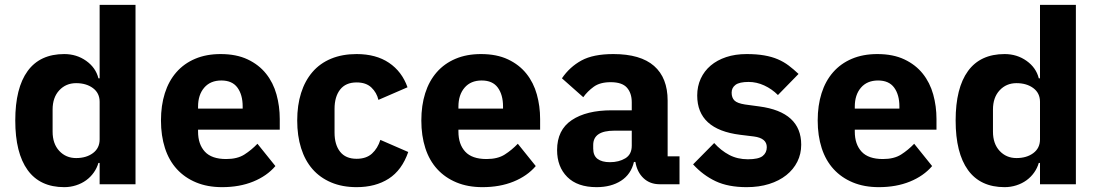

<svg xmlns="http://www.w3.org/2000/svg" viewBox="-20 -760 4527 792"><path d="M391 -88H386Q380 -67 367 -48.5Q354 -30 335.5 -16.5Q317 -3 293.5 4.5Q270 12 245 12Q145 12 94 -58.5Q43 -129 43 -263Q43 -397 94 -467Q145 -537 245 -537Q296 -537 335.5 -509Q375 -481 386 -437H391V-740H539V0H391ZM294 -108Q336 -108 363.5 -128.5Q391 -149 391 -185V-340Q391 -376 363.5 -396.5Q336 -417 294 -417Q252 -417 224.5 -387.5Q197 -358 197 -308V-217Q197 -167 224.5 -137.5Q252 -108 294 -108Z M896 12Q836 12 789 -7.5Q742 -27 709.5 -62.5Q677 -98 660.5 -149Q644 -200 644 -263Q644 -325 660 -375.5Q676 -426 707.5 -462Q739 -498 785 -517.5Q831 -537 890 -537Q955 -537 1001.5 -515Q1048 -493 1077.5 -456Q1107 -419 1120.5 -370.5Q1134 -322 1134 -269V-225H797V-217Q797 -165 825 -134.5Q853 -104 913 -104Q959 -104 988 -122.5Q1017 -141 1042 -167L1116 -75Q1081 -34 1024.5 -11Q968 12 896 12ZM893 -428Q848 -428 822.5 -398.5Q797 -369 797 -320V-312H981V-321Q981 -369 959.5 -398.5Q938 -428 893 -428Z M1451 12Q1392 12 1346 -7.5Q1300 -27 1269 -62.5Q1238 -98 1222 -149Q1206 -200 1206 -263Q1206 -326 1222 -376.5Q1238 -427 1269 -463Q1300 -499 1346 -518Q1392 -537 1451 -537Q1531 -537 1584.5 -501Q1638 -465 1661 -400L1541 -348Q1534 -378 1512 -399Q1490 -420 1451 -420Q1406 -420 1383 -390.5Q1360 -361 1360 -311V-213Q1360 -163 1383 -134Q1406 -105 1451 -105Q1491 -105 1514.5 -126.5Q1538 -148 1549 -183L1664 -133Q1638 -58 1583.5 -23Q1529 12 1451 12Z M1970 12Q1910 12 1863 -7.5Q1816 -27 1783.5 -62.5Q1751 -98 1734.5 -149Q1718 -200 1718 -263Q1718 -325 1734 -375.5Q1750 -426 1781.5 -462Q1813 -498 1859 -517.5Q1905 -537 1964 -537Q2029 -537 2075.5 -515Q2122 -493 2151.5 -456Q2181 -419 2194.5 -370.5Q2208 -322 2208 -269V-225H1871V-217Q1871 -165 1899 -134.5Q1927 -104 1987 -104Q2033 -104 2062 -122.5Q2091 -141 2116 -167L2190 -75Q2155 -34 2098.5 -11Q2042 12 1970 12ZM1967 -428Q1922 -428 1896.5 -398.5Q1871 -369 1871 -320V-312H2055V-321Q2055 -369 2033.5 -398.5Q2012 -428 1967 -428Z M2701 0Q2661 0 2634.5 -25Q2608 -50 2601 -92H2595Q2583 -41 2542 -14.5Q2501 12 2441 12Q2362 12 2320 -30Q2278 -72 2278 -141Q2278 -224 2338.5 -264.5Q2399 -305 2503 -305H2586V-338Q2586 -376 2566 -398.5Q2546 -421 2499 -421Q2455 -421 2429 -402Q2403 -383 2386 -359L2298 -437Q2330 -484 2378.5 -510.5Q2427 -537 2510 -537Q2622 -537 2678 -488Q2734 -439 2734 -345V-115H2783V0ZM2496 -91Q2533 -91 2559.5 -107Q2586 -123 2586 -159V-221H2514Q2427 -221 2427 -162V-147Q2427 -118 2445 -104.5Q2463 -91 2496 -91Z M3060 12Q2984 12 2932 -12.5Q2880 -37 2839 -82L2926 -170Q2954 -139 2988 -121Q3022 -103 3065 -103Q3109 -103 3126 -116.5Q3143 -130 3143 -153Q3143 -190 3090 -197L3033 -204Q2856 -226 2856 -366Q2856 -404 2870.5 -435.5Q2885 -467 2911.5 -489.5Q2938 -512 2975.5 -524.5Q3013 -537 3060 -537Q3101 -537 3132.5 -531.5Q3164 -526 3188.5 -515.5Q3213 -505 3233.5 -489.5Q3254 -474 3274 -455L3189 -368Q3164 -393 3132.5 -407.5Q3101 -422 3068 -422Q3030 -422 3014 -410Q2998 -398 2998 -378Q2998 -357 3009.5 -345.5Q3021 -334 3053 -329L3112 -321Q3285 -298 3285 -163Q3285 -125 3269 -93Q3253 -61 3223.5 -37.5Q3194 -14 3152.5 -1Q3111 12 3060 12Z M3605 12Q3545 12 3498 -7.5Q3451 -27 3418.5 -62.5Q3386 -98 3369.5 -149Q3353 -200 3353 -263Q3353 -325 3369 -375.5Q3385 -426 3416.5 -462Q3448 -498 3494 -517.5Q3540 -537 3599 -537Q3664 -537 3710.5 -515Q3757 -493 3786.5 -456Q3816 -419 3829.5 -370.5Q3843 -322 3843 -269V-225H3506V-217Q3506 -165 3534 -134.5Q3562 -104 3622 -104Q3668 -104 3697 -122.5Q3726 -141 3751 -167L3825 -75Q3790 -34 3733.5 -11Q3677 12 3605 12ZM3602 -428Q3557 -428 3531.5 -398.5Q3506 -369 3506 -320V-312H3690V-321Q3690 -369 3668.5 -398.5Q3647 -428 3602 -428Z M4270 -88H4265Q4259 -67 4246 -48.5Q4233 -30 4214.5 -16.5Q4196 -3 4172.5 4.5Q4149 12 4124 12Q4024 12 3973 -58.5Q3922 -129 3922 -263Q3922 -397 3973 -467Q4024 -537 4124 -537Q4175 -537 4214.5 -509Q4254 -481 4265 -437H4270V-740H4418V0H4270ZM4173 -108Q4215 -108 4242.5 -128.5Q4270 -149 4270 -185V-340Q4270 -376 4242.5 -396.5Q4215 -417 4173 -417Q4131 -417 4103.5 -387.5Q4076 -358 4076 -308V-217Q4076 -167 4103.5 -137.5Q4131 -108 4173 -108Z"/></svg>

Font: IBM Plex Arabic
Style: Bold
Weight: 700
Designer: Mike Abbink, Paul van der Laan, Pieter van Rosmalen, Wael Morcos, Khajak Apelian
Foundry: Bold Monday
Version: Version 1.0